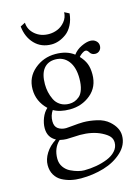

<svg xmlns="http://www.w3.org/2000/svg" viewBox="-130 -718 745 1025"><g transform="rotate(-15 242.5 -206.0)"><path d="M112.3 -645.5Q113.8 -606.9 145 -580.3Q176.3 -553.7 221.2 -553.7Q245.6 -553.7 269 -563.2Q292.5 -572.8 310.3 -594.5Q328.1 -616.2 329.1 -645.5L355.5 -631.8Q352.1 -596.2 337.6 -568.6Q323.2 -541 303 -526.1Q282.7 -511.2 262 -503.9Q241.2 -496.6 221.2 -496.6Q164.1 -496.6 127.7 -534.4Q91.3 -572.3 85.4 -631.8ZM316.4 -283.2Q316.4 -344.7 289.6 -379.4Q262.7 -414.1 217.3 -414.1Q176.3 -414.1 153.3 -385.5Q130.4 -356.9 130.4 -300.3Q130.4 -278.3 135 -256.8Q139.6 -235.4 149.9 -213.9Q160.2 -192.4 180.9 -179.2Q201.7 -166 230 -166Q245.1 -166 258.5 -170.7Q272 -175.3 285.9 -186.8Q299.8 -198.2 308.1 -222.9Q316.4 -247.6 316.4 -283.2ZM129.4 7.3Q91.3 42 91.3 101.1Q91.3 127.4 105.5 147.5Q119.6 167.5 140.9 177.7Q162.1 188 181.2 192.9Q200.2 197.8 215.3 197.8Q249 197.8 282 191.9Q314.9 186 344.2 174.3Q373.5 162.6 391.6 142.3Q409.7 122.1 409.7 96.2Q409.7 76.7 397.9 62.5Q386.2 48.3 357.4 33.7Q308.6 9.3 240.2 9.3Q228 9.3 207 10.7Q185.5 12.2 166.5 12.2Q152.3 12.2 129.4 7.3ZM433.1 -387.7Q412.6 -387.7 402.8 -404.8Q395.5 -417.5 385.7 -417.5Q377.4 -417.5 366 -409.4Q354.5 -401.4 348.1 -393.1Q370.1 -369.6 379.6 -345.7Q389.2 -321.8 389.2 -286.6Q389.2 -217.3 340.6 -176.8Q292 -136.2 225.1 -136.2Q169.9 -136.2 135.3 -156.7Q117.7 -130.9 117.7 -99.1Q117.7 -69.8 135.7 -57.4Q153.8 -44.9 179.2 -44.9Q187 -44.9 210.4 -47.4Q252.9 -51.8 274.9 -51.8Q310.5 -51.8 350.1 -42.7Q389.6 -33.7 415.5 -10.7Q457.5 26.9 457.5 70.3Q457.5 121.6 416.3 160.2Q375 198.7 314.7 216.8Q254.4 234.9 187 234.9Q157.7 234.9 131.8 229Q106 223.1 83 210.7Q60.1 198.2 46.4 175.3Q32.7 152.3 32.7 121.1Q32.7 88.4 53 55.9Q73.2 23.4 110.8 -0.5Q68.4 -22.5 68.4 -73.7Q68.4 -100.6 79.6 -129.2Q90.8 -157.7 110.4 -175.3Q59.6 -224.1 59.6 -291Q59.6 -357.4 109.4 -399.7Q159.2 -441.9 225.6 -441.9Q288.1 -441.9 328.1 -411.1Q345.2 -434.6 373.8 -448.2Q402.3 -461.9 423.3 -461.9Q442.4 -461.9 454.8 -450.9Q467.3 -439.9 467.3 -423.8Q467.3 -407.7 457.5 -397.7Q447.8 -387.7 433.1 -387.7Z"/></g></svg>

Font: Libertinage
Style: f
Weight: 400
Designer: OSP
Foundry: OSP
Version: Version 1.0; 2008; OFL relea